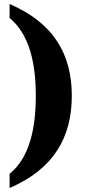

<svg xmlns="http://www.w3.org/2000/svg" viewBox="-20 -797 429 960"><path d="M28 72V143C251 47 339 -113 339 -318C339 -523 251 -681 28 -777V-707C129 -624 159 -476 159 -318C159 -159 129 -9 28 72Z"/></svg>

Font: Noto Serif Ethiopic Condensed Black
Style: Regular
Weight: 900
Width: 3
Designer: Monotype Design Team
Foundry: Monotype Imaging Inc.
Version: Version 2.102